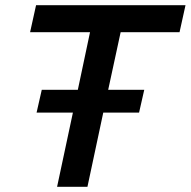

<svg xmlns="http://www.w3.org/2000/svg" viewBox="-20 -720 735 740"><path d="M200 0 261 -286H121L141 -374H280L327 -596H96L119 -700H695L672 -596H445L397 -374H536L516 -286H378L317 0Z"/></svg>

Font: Red Hat Text SemiBold
Style: Italic
Weight: 600
Italic angle: -12°
Designer: Pentagram, MCKL
Foundry: Pentagram, MCKL
Version: Version 1.023